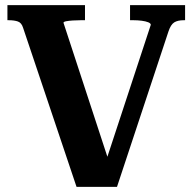

<svg xmlns="http://www.w3.org/2000/svg" viewBox="-20 -730 752 750"><path d="M420 -55 392 -95 569 -633Q569 -639 559 -643Q549 -647 533.5 -649Q518 -651 502 -651H488V-710H703V-651H698Q674 -651 660.5 -642.5Q647 -634 638 -607L437 0H279L70 -622Q64 -641 50 -646Q36 -651 14 -651H9V-710H312V-651H295Q280 -651 264.5 -650Q249 -649 238.5 -647Q228 -645 228 -641Z"/></svg>

Font: Roboto Serif 28pt SemiBold
Style: Regular
Weight: 600
Designer: Greg Gazdowicz
Foundry: Commercial Type
Version: Version 1.008